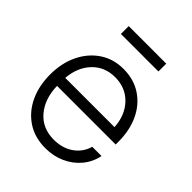

<svg xmlns="http://www.w3.org/2000/svg" viewBox="-198 -802 924 924"><g transform="rotate(45 264.0 -339.5)"><path d="M269 10.3Q196.3 10.3 143.8 -24.4Q91.3 -59.1 62.7 -119.4Q34.2 -179.7 34.2 -257.3Q34.2 -335 63.7 -395.8Q93.3 -456.5 145.3 -491.2Q197.3 -525.9 265.1 -525.9Q335.4 -525.9 387.2 -491.9Q439 -458 467.3 -398.2Q495.6 -338.4 495.6 -261.2V-241.7H96.7Q98.6 -155.8 144.5 -101.6Q190.4 -47.4 269 -47.4Q327.6 -47.4 368.9 -76.7Q410.2 -106 423.8 -154.3H486.8Q476.6 -105 445.6 -67.9Q414.6 -30.8 368.9 -10.3Q323.2 10.3 269 10.3ZM97.2 -296.9H432.6Q427.7 -374.5 381.8 -421.9Q335.9 -469.2 265.1 -469.2Q194.8 -469.2 149.4 -422.1Q104 -375 97.2 -296.9ZM392.6 -689V-635.7H137.2V-689Z"/></g></svg>

Font: Inter Display Light
Style: Regular
Weight: 300
Designer: Rasmus Andersson
Foundry: rsms
Version: Version 4.000;git-a52131595